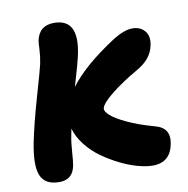

<svg xmlns="http://www.w3.org/2000/svg" viewBox="-80 -788 860 878"><g transform="rotate(-10 349.5 -349.5)"><path d="M126 11.2Q60.5 11.2 40.5 -35.4Q20.5 -82 41 -187Q58.6 -273.9 93.5 -394.3Q128.4 -514.6 132.8 -536.1Q139.6 -569.3 141.1 -601.6Q142.6 -633.8 144 -642.1Q158.2 -710 227.1 -710Q343.3 -710 311 -551.8Q303.7 -514.2 271 -404.8Q336.4 -493.7 487.8 -591.8Q540 -623 575.2 -623Q611.8 -623 632.6 -598.9Q653.3 -574.7 645 -533.2Q638.2 -500 617.9 -475.1Q597.7 -450.2 558.1 -428.2Q493.2 -391.1 440.9 -349.9Q388.7 -308.6 383.8 -285.2Q381.3 -272 403.1 -252.2Q424.8 -232.4 476.1 -208.3Q527.3 -184.1 597.2 -165Q636.7 -154.8 650.6 -131.8Q664.6 -108.9 657.2 -71.8Q641.1 11.2 560.1 11.2Q530.8 11.2 491.7 0.7Q452.6 -9.8 410.2 -30.8Q367.7 -51.8 329.6 -78.9Q291.5 -106 262.2 -143.3Q232.9 -180.7 222.2 -220.2Q221.2 -215.8 219.5 -206.5Q217.8 -197.3 216.8 -192.9Q209.5 -157.7 206.8 -113.8Q204.1 -69.8 200.2 -50.8Q188 11.2 126 11.2Z"/></g></svg>

Font: Shantell Sans Irregular
Style: Italic
Weight: 800
Italic angle: -11.31°
Designer: Stephen Nixon, Anya Danilova, Shantell Martin
Foundry: Arrow Type
Version: Version 1.006;[9816181b4]